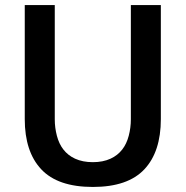

<svg xmlns="http://www.w3.org/2000/svg" viewBox="-20 -720 728 753"><path d="M344.2 13.2Q206.5 13.2 141.6 -56.2Q77.1 -125 77.1 -252.9V-700.2H194.8V-252Q194.8 -219.2 203.1 -187.5Q211.4 -155.8 228.5 -133.8Q246.6 -110.4 274.4 -97.7Q304.2 -84 344.2 -84Q383.8 -84 413.6 -97.7Q441.4 -110.4 459.5 -133.8Q476.6 -155.8 484.9 -187.5Q493.2 -219.2 493.2 -252V-700.2H610.8V-252.9Q610.8 -125 546.4 -56.2Q481.4 13.2 344.2 13.2Z"/></svg>

Font: Post Grotesk Medium
Style: Medium
Weight: 500
Version: Version 1.0